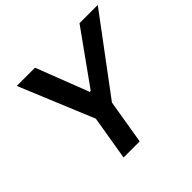

<svg xmlns="http://www.w3.org/2000/svg" viewBox="-174 -917 1107 1107"><g transform="rotate(-45 379.0 -363.5)"><path d="M97.3 -727.3H246.1L370.7 -405.5H378.6L609 -727.3H757.8L417.6 -271.3L372.5 0H241.1L286.2 -271.3Z"/></g></svg>

Font: Inter UI Semi Bold
Style: Italic
Weight: 600
Italic angle: -9.39999°
Designer: Rasmus Andersson
Foundry: rsms
Version: 3.2;8d6f07862